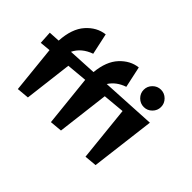

<svg xmlns="http://www.w3.org/2000/svg" viewBox="-121 -1096 1457 1457"><g transform="rotate(45 608.0 -367.5)"><path d="M877 15 831 -429 656 -413 605 6 506 15 463 -396 297 -381 250 6 151 15 112 -364 26 -356 20 -459 110 -464Q118 -598 181 -669Q244 -740 329 -750L366 -579Q273 -546 236 -470L466 -482Q478 -607 540.5 -674Q603 -741 684 -750L721 -579Q641 -552 601 -489L1040 -513L976 6ZM857.5 -591.5Q830 -619 830 -657Q830 -695 857.5 -722.5Q885 -750 923 -750Q961 -750 988.5 -722.5Q1016 -695 1016 -657Q1016 -619 988.5 -591.5Q961 -564 923 -564Q885 -564 857.5 -591.5Z"/></g></svg>

Font: Joti One
Style: Regular
Weight: 400
Designer: Eduardo Rodriguez Tunni
Foundry: Eduardo Rodriguez Tunni
Version: Version 1.001